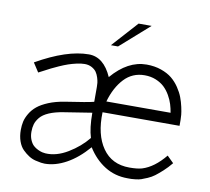

<svg xmlns="http://www.w3.org/2000/svg" viewBox="-83 -850 1048 956"><g transform="rotate(10 441.0 -372.0)"><path d="M325.2 -562Q400.4 -562 441.9 -467.8Q522.5 -562 617.2 -562Q657.7 -562 691.2 -550.3Q724.6 -538.6 746.3 -520.8Q768.1 -502.9 784.4 -478.5Q800.8 -454.1 809.3 -431.4Q817.9 -408.7 823.2 -384.3Q828.6 -359.9 829.8 -345.5Q831.1 -331.1 831.1 -319.8V-290H441.9Q438 -176.8 484.9 -109.4Q531.7 -42 621.1 -42Q661.1 -42 684.6 -48.8Q744.6 -67.4 798.8 -133.8Q805.7 -127.9 832 -101.1Q812 -76.7 791.3 -57.9Q770.5 -39.1 754.9 -27.3Q739.3 -15.6 720 -7.3Q700.7 1 689.9 4.6Q679.2 8.3 662.1 10.3Q645 12.2 640.1 12.2Q635.3 12.2 621.1 12.2Q557.1 12.2 505.9 -19.8Q454.6 -51.8 418.9 -108.9Q366.7 -48.8 311 -18.3Q255.4 12.2 202.1 12.2Q194.3 12.2 183.8 10.7Q173.3 9.3 155.3 4.9Q137.2 0.5 121.1 -9.8Q105 -20 89.6 -35.2Q74.2 -50.3 65.2 -75.7Q56.2 -101.1 56.2 -132.8Q56.2 -155.3 60.5 -175Q64.9 -194.8 77.9 -216.8Q90.8 -238.8 111.6 -255.9Q132.3 -272.9 167.2 -287.4Q202.1 -301.8 248 -309.1Q362.8 -326.2 392.1 -334V-409.2Q392.1 -419.4 391.1 -429.7Q390.1 -439.9 385.3 -455.6Q380.4 -471.2 372.6 -482.7Q364.7 -494.1 349.1 -502.7Q333.5 -511.2 313 -511.2Q294.9 -511.2 272.5 -506.1Q250 -501 231.4 -494.6Q212.9 -488.3 188 -477.3Q163.1 -466.3 150.4 -459.7Q137.7 -453.1 116 -441.7Q94.2 -430.2 91.8 -429.2L62 -475.1Q214.4 -562 325.2 -562ZM91.8 -429.2ZM62 -475.1ZM196.8 -39.1Q252.4 -35.6 310.3 -70.6Q368.2 -105.5 407.2 -153.8Q392.1 -201.2 392.1 -278.8Q330.6 -268.6 252.9 -256.8Q208.5 -250 178.7 -237.1Q148.9 -224.1 134.5 -206.5Q120.1 -189 115 -171.9Q109.9 -154.8 109.9 -132.8Q109.9 -110.4 117.4 -92.5Q125 -74.7 135.3 -65.2Q145.5 -55.7 158.7 -49.6Q171.9 -43.5 180.7 -41.5Q189.5 -39.6 196.8 -39.1ZM617.2 -507.8Q555.2 -507.8 513.7 -463.6Q472.2 -419.4 451.2 -346.2H775.9Q772.5 -367.7 766.1 -388.4Q759.8 -409.2 747.1 -431.4Q734.4 -453.6 717.3 -470Q700.2 -486.3 674.3 -497.1Q648.4 -507.8 617.2 -507.8ZM542 -755.9H607.9L460.9 -626H424.8Z"/></g></svg>

Font: Junction Light
Style: Regular
Weight: 300
Designer: Caroline Hadilaksono
Foundry: Caroline Hadilaksono
Version: Version 1.002